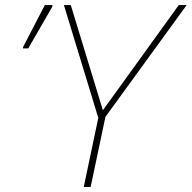

<svg xmlns="http://www.w3.org/2000/svg" viewBox="-20 -734 753 754"><path d="M309 0 366 -271 231 -714H258L384 -301L682 -714H713L394 -275L336 0ZM70 -544 71 -550 156 -714H186L185 -707L91 -544Z"/></svg>

Font: Noto Sans Thin
Style: Italic
Weight: 100
Italic angle: -12°
Designer: Monotype Design Team
Foundry: Monotype Imaging Inc.
Version: Version 2.013; ttfautohint (v1.8.4.7-5d5b)